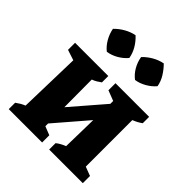

<svg xmlns="http://www.w3.org/2000/svg" viewBox="-203 -871 1001 1001"><g transform="rotate(45 298.0 -370.0)"><path d="M24 0V-47Q35 -55 46.5 -62Q58 -69 73 -75L82 -418L24 -437V-489H269V-442Q258 -434 246.5 -427Q235 -420 221 -415L222 -212L379 -394V-415L322 -437V-489H570V-442Q550 -427 520 -415V-72L570 -53V0H322V-47Q333 -56 346 -63Q359 -70 372 -75L376 -271L222 -92V-72L270 -53V0ZM219 -740Q243 -718 259 -690.5Q275 -663 280 -633Q261 -610 232.5 -593.5Q204 -577 174 -573Q151 -591 134.5 -619.5Q118 -648 112 -680Q133 -702 161 -718Q189 -734 219 -740ZM427 -740Q449 -718 466 -690.5Q483 -663 488 -633Q469 -610 440 -593.5Q411 -577 382 -573Q358 -591 341.5 -619.5Q325 -648 320 -680Q341 -702 368.5 -718Q396 -734 427 -740Z"/></g></svg>

Font: Piazzolla
Style: Bold
Weight: 700
Designer: Juan Pablo del Peral
Foundry: Huerta Tipografica
Version: Version 1.330